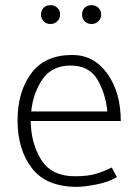

<svg xmlns="http://www.w3.org/2000/svg" viewBox="-20 -711 536 744"><path d="M335 -618Q318 -618 308 -628.5Q298 -639 298 -655Q298 -671 308 -681Q318 -691 335 -691Q350 -691 361 -681Q372 -671 372 -655Q372 -639 361 -628.5Q350 -618 335 -618ZM176 -618Q159 -618 149 -628.5Q139 -639 139 -655Q139 -671 149 -681Q159 -691 176 -691Q191 -691 202 -681Q213 -671 213 -655Q213 -639 202 -628.5Q191 -618 176 -618ZM448 -242H99Q100 -155 140 -91.5Q180 -28 270 -28Q323 -28 355.5 -38.5Q388 -49 413 -62L433 -25Q403 -6 355 3.5Q307 13 278 13Q159 13 103.5 -59.5Q48 -132 48 -245Q48 -354 100.5 -426Q153 -498 260 -498Q344 -498 396 -425.5Q448 -353 448 -242ZM396 -279Q389 -350 357 -403.5Q325 -457 253 -457Q181 -457 144.5 -403.5Q108 -350 101 -279Z"/></svg>

Font: Palanquin Thin
Style: Regular
Weight: 250
Designer: Pria Ravichandran
Version: Version 1.001